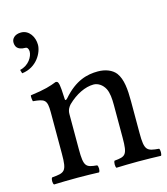

<svg xmlns="http://www.w3.org/2000/svg" viewBox="-106 -781 754 865"><g transform="rotate(-15 271.0 -348.0)"><path d="M197 -358C191 -351 185 -349 185 -358C184 -385 182 -424 177 -434C175 -439 173 -442 165 -442C137 -431 111 -422 42 -413C40 -407 42 -391 44 -385C98 -380 109 -375 109 -317V-122C109 -40 99 -36 39 -31C33 -25 33 -4 39 2C69 1 109 0 149 0C189 0 219 1 249 2C255 -4 255 -25 249 -31C198 -36 188 -40 188 -122V-286C188 -307 197 -319 205 -328C243 -365 288 -387 327 -387C347 -387 368 -374 380 -351C390 -331 392 -304 392 -274V-122C392 -40 382 -36 330 -31C325 -25 325 -4 330 2C360 1 392 0 432 0C472 0 508 1 538 2C543 -4 543 -25 538 -31C482 -36 471 -40 471 -122V-271C471 -326 467 -374 444 -405C427 -427 396 -439 361 -439C312 -439 256 -426 197 -358ZM72 -698C42 -698 28 -680 28 -664C28 -648 33 -626 74 -626C82 -626 88 -618 88 -605C88 -582 67 -545 25 -536L30 -519C100 -527 132 -589 132 -625C132 -661 110 -698 72 -698Z"/></g></svg>

Font: Libertinus Serif
Style: Regular
Weight: 400
Designer: Philipp H. Poll, Khaled Hosny
Foundry: Caleb Maclennan
Version: Version 7.050;RELEASE